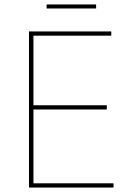

<svg xmlns="http://www.w3.org/2000/svg" viewBox="-20 -841 594 861"><path d="M189 -803H411V-821H189ZM110 0H489V-19H130V-350H459V-369H130V-681H479V-700H110Z"/></svg>

Font: Fixel Text Thin
Style: Regular
Weight: 100
Width: 4
Designer: AlfaBravo + MacPaw
Foundry: Kyrylo Tkachov, Marchela Mozhyna, Serhii Makarenko, Maria Weinstein, Zakhar Kryvoshyya
Version: Version 1.211